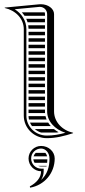

<svg xmlns="http://www.w3.org/2000/svg" viewBox="-20 -635 395 888"><path d="M170 135H195L195.8 132H156.1C160.4 133.9 165.1 135 170 135ZM139.9 118H198C198.5 112.8 198.9 107.5 199 102H134.2C134.9 107.8 136.9 113.3 139.9 118ZM145.1 72C140.6 76.3 137.2 81.8 135.4 88H197.9C196.4 81.7 193.6 76.2 189.9 72ZM170 157C170 187 148 211 118 227L119 233C185.6 221.6 233 165.4 233 98C233 66 204.8 40 170 40C138 40 112 66 112 98C112 130 138 157 170 157ZM170 145C144.9 145 124 123.6 124 98C124 72.6 144.6 52 170 52C191.5 52 209 72.6 209 98C209 137.5 198.3 172.4 169.9 197.3C177.7 185 182 171.8 182 157V145ZM112 -202H188V-218H112ZM112 -188V-172H188V-188ZM112 -158V-142H188V-158ZM112 -128V-112H188.3C188.1 -114.6 188 -117.3 188 -120V-128ZM112 -488V-472H188V-488ZM112 -458V-442H188V-458ZM112 -428V-412H188V-428ZM112 -398V-382H188V-398ZM112 -368V-352H188V-368ZM112 -338V-322H188V-338ZM112 -308V-292H188V-308ZM112 -278V-262H188V-278ZM112 -248V-232H188V-248ZM80.9 -578C85.5 -572.9 89.7 -567.6 93.4 -562H188V-570C188 -572.8 187.5 -575.5 186.5 -578ZM101.3 -548C103.8 -542.9 105.8 -537.5 107.5 -532H188V-548ZM110.6 -518C111.4 -512.8 111.9 -507.5 112 -502H188V-518ZM195.6 -82C193.5 -87.1 191.7 -92.5 190.5 -98H112C112.2 -92.5 112.8 -87.2 114 -82ZM202.8 -68H118.6C121.1 -62.3 124.2 -56.9 127.9 -52H214.8C210.3 -57 206.3 -62.4 202.8 -68ZM229.5 -38H141C149.4 -30.9 159.2 -25.4 170 -22H242.4C245.3 -22.5 248.1 -23 251 -23.6C243.2 -27.8 236 -32.7 229.5 -38ZM90 -100C90 -42 138 4 196 4C240 4 277 -6 318 -19V-21C268 -32 230 -71 230 -120V-570C230 -594.5 203 -615.5 168.9 -615.5C166 -615.5 163 -615.3 160 -615L2 -600V-598C52 -587 90 -549 90 -500ZM102 -100V-500C102 -539.9 79.3 -572.9 48 -592.3L161.2 -603.1C162.4 -603.2 163.5 -603.2 164.7 -603.2C182.7 -603.2 198 -588.4 198 -570V-120C198 -73.9 233.5 -36.6 282.6 -20.9C253.1 -12.8 227 -8 196 -8C144.4 -8 102 -48.9 102 -100Z"/></svg>

Font: SortefaxS02
Style: Medium
Weight: 500
Designer: gluk
Foundry: gluk
Version: Version 0.261